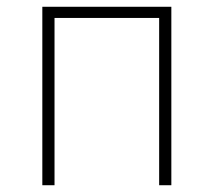

<svg xmlns="http://www.w3.org/2000/svg" viewBox="-20 -547 631 567"><path d="M105 0V-527H486V0H450V-494H141V0Z"/></svg>

Font: Noto Sans KR Thin
Style: Regular
Weight: 100
Designer: Ryoko NISHIZUKA 西塚涼子 (kana, bopomofo & ideographs); Paul D. Hunt (Latin, Greek & Cyrillic); Sandoll Communications 산돌커뮤니
Foundry: Adobe
Version: Version 2.004-H2;hotconv 1.0.118;makeotfexe 2.5.65603